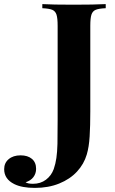

<svg xmlns="http://www.w3.org/2000/svg" viewBox="-178 -728 562 936"><path d="M262.2 -602.1V-235.8V-183.6Q262.2 -114.3 259 -63Q255.9 -11.7 245.1 24.9Q231.4 71.8 197.3 108.6Q163.1 145.5 110.6 166.7Q58.1 188 -7.8 188Q-71.3 188 -108.4 169.4Q-157.7 145 -157.7 96.7Q-157.7 66.4 -135.7 47.9Q-113.8 29.3 -77.6 29.3Q-43 29.3 -22.5 46.4Q-2 63.5 -2 95.2Q-2 117.7 -15.1 135.3Q-28.3 152.8 -53.2 160.6Q-42.5 168 -17.1 168Q19.5 168 45.9 148.2Q72.3 128.4 84 96.2Q92.8 70.8 96.9 42Q101.1 13.2 102.1 -26.6Q103 -66.4 103 -145V-602.1Q103 -639.6 97.4 -656.7Q91.8 -673.8 76.7 -680.2Q61.5 -686.5 28.3 -688V-708Q77.1 -705.1 180.2 -705.1Q281.7 -705.1 337.4 -708V-688Q303.7 -686.5 288.6 -680.2Q273.4 -673.8 267.8 -656.7Q262.2 -639.6 262.2 -602.1Z"/></svg>

Font: TypoPRO Playfair Display
Style: Bold
Weight: 700
Designer: Claus Eggers Sørensen
Foundry: Claus Eggers Sørensen
Version: Version 1.004;PS 001.004;hotconv 1.0.70;makeotf.lib2.5.58329